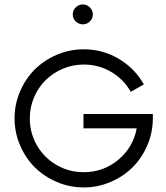

<svg xmlns="http://www.w3.org/2000/svg" viewBox="-20 -821 732 849"><path d="M301.8 -756.8Q301.8 -775.4 314.9 -788.3Q328.1 -801.3 346.2 -801.3Q364.3 -801.3 377.4 -788.3Q390.6 -775.4 390.6 -756.8Q390.6 -739.3 377.4 -726.3Q364.3 -713.4 346.2 -713.4Q328.1 -713.4 314.9 -726.3Q301.8 -739.3 301.8 -756.8ZM349.1 -316.9H655.8V-297.9Q655.8 -235.4 631.6 -178.7Q607.4 -122.1 566.4 -81.3Q525.4 -40.5 469 -16.4Q412.6 7.8 350.1 7.8Q287.6 7.8 231.2 -16.4Q174.8 -40.5 133.8 -81.3Q92.8 -122.1 68.6 -178.7Q44.4 -235.4 44.4 -297.9Q44.4 -359.9 68.6 -416.5Q92.8 -473.1 133.8 -513.9Q174.8 -554.7 231.4 -578.9Q288.1 -603 350.1 -603Q434.6 -603 505.4 -560.8Q576.2 -518.6 616.2 -447.8L558.1 -415Q527.3 -470.2 471.9 -502.9Q416.5 -535.6 350.1 -535.6Q301.3 -535.6 257.3 -516.8Q213.4 -498 181.4 -466.3Q149.4 -434.6 130.6 -390.6Q111.8 -346.7 111.8 -297.9Q111.8 -232.4 143.6 -177.7Q175.3 -123 230.2 -91.3Q285.2 -59.6 350.1 -59.6Q437.5 -59.6 503.2 -114.5Q568.8 -169.4 584.5 -253.4H349.1Z"/></svg>

Font: Now
Style: Regular
Weight: 400
Designer: Alfredo Marco Pradil
Foundry: Alfredo Marco Pradil
Version: Version 1.200;hotconv 1.0.109;makeotfexe 2.5.65596